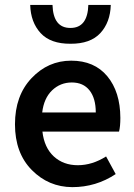

<svg xmlns="http://www.w3.org/2000/svg" viewBox="-20 -750 547 782"><path d="M267.1 -571.8Q186 -571.3 145.5 -615.2Q105 -659.2 103 -730H193.8Q196.8 -635.7 267.1 -636.2Q336.9 -636.2 339.8 -730H431.2Q429.2 -659.2 388.7 -615.2Q348.1 -571.3 267.1 -571.8ZM370.1 -292Q370.1 -349.6 344.7 -381.8Q319.3 -414.1 272.5 -414.1Q225.6 -414.1 191.9 -381.8Q158.7 -349.6 151.9 -292ZM274.4 12.2Q177.7 11.7 109.4 -57.6Q41 -127 41 -243.7Q41 -360.4 108.4 -431.6Q175.8 -502.9 270 -502.9Q364.3 -502.9 417 -439.5Q469.7 -376 470.2 -270Q470.2 -233.9 464.8 -213.9H152.8Q160.2 -148.9 199.2 -112.8Q238.3 -77.1 296.9 -77.1Q355.5 -77.1 412.1 -112.8L451.2 -41Q371.1 12.2 274.4 12.2Z"/></svg>

Font: SourceSansPro-Semibold
Style: Regular
Weight: 600
Designer: Paul D. Hunt
Foundry: Adobe Systems Incorporated
Version: Version 2.020;PS 2.0;hotconv 1.0.86;makeotf.lib2.5.63406